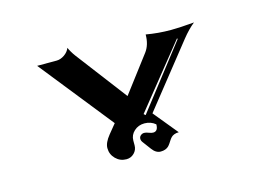

<svg xmlns="http://www.w3.org/2000/svg" viewBox="-61 -596 747 562"><g transform="rotate(-15 312.5 -315.0)"><path d="M79.6 -468.8H138.7Q150.6 -468.8 162.5 -476.9Q174.3 -485.1 178.7 -496.8Q180.7 -491.9 185.4 -483.8Q190.2 -475.6 194.8 -469.5L312.3 -314.9L394.8 -423.8Q410.2 -444.1 410.2 -475.3Q447 -468.8 485.4 -468.8Q511.2 -468.8 555.9 -472.7Q537.1 -457.8 517.8 -433.6L369.6 -247.1L429.7 -173.8Q421.6 -173.8 415.8 -171.5Q409.9 -169.2 406.5 -165.6Q403.1 -162.1 400.3 -157.7Q397.5 -153.3 394.5 -148.9Q391.6 -144.5 388.1 -141Q384.5 -137.5 378.4 -135.1Q372.3 -132.8 364.3 -132.8Q349.9 -132.8 338.6 -148.2L320.6 -172.4Q315.9 -178.2 315.9 -184.1Q315.9 -190.2 320.6 -194.2Q325.2 -198.2 331.3 -198.2Q336.4 -198.2 344.2 -195.2Q352.1 -192.1 357.2 -192.1Q372.3 -192.1 372.3 -213.1Q358.4 -224.9 339.1 -224.9Q320.6 -224.9 307.7 -213.1Q294.9 -201.4 294.9 -184.6V-170.2Q294.9 -156.5 285.2 -146.7Q275.4 -137 261.7 -137Q242.7 -137 229.2 -150.4Q215.8 -163.8 215.8 -182.9Q215.8 -199.2 232.7 -220L255.6 -248ZM344 -251.7 349.1 -247.3 497.6 -438.7 495.6 -440.2Z"/></g></svg>

Font: AgreloyInT3
Style: Medium
Weight: 400
Designer: gluk
Foundry: gluk
Version: Version 0.27